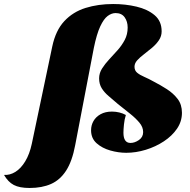

<svg xmlns="http://www.w3.org/2000/svg" viewBox="-147 -740 943 955"><path d="M0 195Q-50 195 -78.5 180Q-107 165 -127 130Q-98 132 -70.5 115Q-43 98 -21.5 62.5Q0 27 11 -24L113 -509Q130 -589 173 -635Q216 -681 278.5 -700.5Q341 -720 416 -720Q477 -720 532 -707Q587 -694 622 -664.5Q657 -635 657 -584Q657 -560 643.5 -540Q630 -520 610 -503Q590 -486 569.5 -470.5Q549 -455 535.5 -440Q522 -425 522 -408Q522 -389 535.5 -378Q549 -367 571 -357.5Q593 -348 618 -334Q651 -317 683 -296.5Q715 -276 736.5 -248Q758 -220 758 -179Q758 -136 733.5 -100Q709 -64 668 -37Q627 -10 578 5Q529 20 481 20Q442 20 401.5 8.5Q361 -3 333.5 -27.5Q306 -52 306 -92Q306 -117 318 -138Q330 -159 353.5 -172Q377 -185 410 -185Q429 -185 447 -180.5Q465 -176 479 -168Q472 -146 469.5 -120.5Q467 -95 467 -80Q467 -29 502 -29Q523 -29 544 -43.5Q565 -58 565 -83Q565 -108 546 -130.5Q527 -153 498 -176Q469 -199 439 -223Q415 -244 393.5 -262Q372 -280 359 -301Q346 -322 346 -350Q346 -376 360.5 -399Q375 -422 396 -444.5Q417 -467 438 -490.5Q459 -514 473.5 -541.5Q488 -569 488 -603Q488 -633 473 -654Q458 -675 428 -675Q408 -675 388.5 -660.5Q369 -646 351.5 -608.5Q334 -571 320 -503L227 -18Q212 62 182 108.5Q152 155 107 175Q62 195 0 195Z"/></svg>

Font: Sansita Swashed Light Black
Style: Regular
Weight: 900
Version: Version 1.003